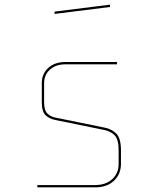

<svg xmlns="http://www.w3.org/2000/svg" viewBox="-20 -897 690 827"><path d="M484 -630V-620H262Q220 -620 195 -597Q170 -574 170 -539V-457Q170 -422 184 -408Q198 -394 221 -390L432 -347Q462 -341 481.5 -321Q501 -301 501 -249V-191Q501 -147 471 -118.5Q441 -90 390 -90H141V-100H390Q436 -100 463.5 -125.5Q491 -151 491 -191V-249Q491 -296 474.5 -313.5Q458 -331 430 -337L219 -380Q193 -385 176.5 -400.5Q160 -416 160 -457V-539Q160 -579 188 -604.5Q216 -630 262 -630ZM215 -847 454 -877V-867L215 -837Z"/></svg>

Font: Bungee Hairline
Style: Regular
Weight: 400
Designer: David Jonathan Ross
Foundry: David Jonathan Ross
Version: Version 1.000;PS 1.0;hotconv 1.0.72;makeotf.lib2.5.5900